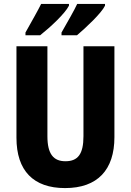

<svg xmlns="http://www.w3.org/2000/svg" viewBox="-20 -950 667 980"><path d="M516 -921V-930H374C360 -899 327 -842 294 -784V-770H373C419 -809 498 -883 516 -921ZM332 -921V-930H190C175 -899 143 -843 110 -784V-770H185C238 -812 312 -881 332 -921ZM564 -250V-714H406V-255C406 -164 378 -127 314 -127C253 -127 222 -164 222 -254V-714H64V-247C64 -78 151 10 312 10C478 10 564 -83 564 -250Z"/></svg>

Font: Noto Sans Khmer Condensed ExtraBold
Style: Regular
Weight: 800
Width: 3
Designer: Danh Hong and the Monotype Design Team
Foundry: Monotype Imaging Inc.
Version: Version 2.004